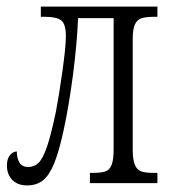

<svg xmlns="http://www.w3.org/2000/svg" viewBox="-20 -556 519 583"><path d="M1 -54Q1 -73 10 -84.5Q19 -96 31 -96Q31 -76 39 -62.5Q47 -49 66 -49Q84 -49 97 -61.5Q110 -74 122.5 -110Q135 -146 150 -218Q159 -265 169.5 -339.5Q180 -414 180 -446Q180 -483 166 -494Q152 -505 116 -505H104V-536H458V-505H448Q423 -505 409.5 -500.5Q396 -496 389.5 -481.5Q383 -467 383 -437V-102Q383 -71 389.5 -55.5Q396 -40 409 -35.5Q422 -31 447 -31H458V0H253V-31H262Q287 -31 300 -35.5Q313 -40 319 -55.5Q325 -71 325 -102V-501H217Q214 -424 201.5 -328Q189 -232 172 -155Q158 -92 143.5 -57.5Q129 -23 110 -8Q91 7 62 7Q34 7 17.5 -9.5Q1 -26 1 -54Z"/></svg>

Font: Noto Serif CondLight
Style: Regular
Weight: 300
Width: 3
Designer: Monotype Design Team
Foundry: Monotype Imaging Inc.
Version: Version 1.001